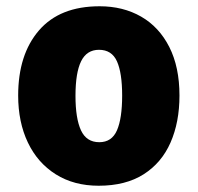

<svg xmlns="http://www.w3.org/2000/svg" viewBox="-20 -583 633 613"><path d="M553 -278Q553 -193 524.5 -128Q496 -63 438.5 -26.5Q381 10 295 10Q216 10 158 -26.5Q100 -63 69 -128Q38 -193 38 -278Q38 -409 104.5 -486Q171 -563 298 -563Q373 -563 430.5 -530Q488 -497 520.5 -433Q553 -369 553 -278ZM221 -277Q221 -205 238.5 -167Q256 -129 297 -129Q337 -129 353.5 -167Q370 -205 370 -278Q370 -350 353.5 -387Q337 -424 296 -424Q257 -424 239 -387.5Q221 -351 221 -277Z"/></svg>

Font: Noto Sans Khmer UI SemiCondensed Black
Style: Regular
Weight: 900
Width: 4
Designer: Danh Hong and the Monotype Design Team
Foundry: Monotype Imaging Inc.
Version: Version 2.002; ttfautohint (v1.8.4.7-5d5b)